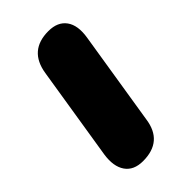

<svg xmlns="http://www.w3.org/2000/svg" viewBox="-167 -554 616 616"><g transform="rotate(-45 140.5 -246.0)"><path d="M100 9Q58 9 39 -18.5Q20 -46 27 -94L78 -413Q85 -457 110.5 -479Q136 -501 180 -501Q222 -501 241.5 -474Q261 -447 253 -398L202 -79Q196 -35 170.5 -13Q145 9 100 9Z"/></g></svg>

Font: Nunito ExtraLight Black
Style: Italic
Weight: 900
Italic angle: -9°
Version: Version 3.602